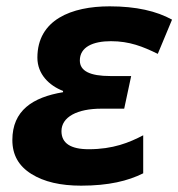

<svg xmlns="http://www.w3.org/2000/svg" viewBox="-20 -576 563 606"><path d="M236 10C323 10 384 -5 432 -29V-149C388 -126 337 -105 260 -105C203 -105 174 -124 174 -162C174 -207 224 -233 300 -233H372L394 -336H328C264 -336 232 -352 232 -385C232 -428 274 -446 330 -446C389 -446 431 -429 478 -406L523 -514C474 -541 410 -556 326 -556C206 -556 98 -514 98 -394C98 -342 135 -306 179 -289V-285C83 -269 19 -227 19 -134C19 -87 39 -52 79 -27C119 -2 171 10 236 10Z"/></svg>

Font: BC Sans
Style: Bold Italic
Weight: 700
Italic angle: -12°
Designer: Monotype Design Team
Province of B.C.
Foundry: Monotype Imaging Inc.
Version: Version 2.000;GOOG;noto-source:20170915:90ef993387c0